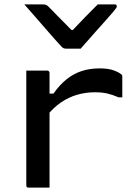

<svg xmlns="http://www.w3.org/2000/svg" viewBox="-20 -856 640 876"><path d="M189 -429H224Q252 -469 284 -494.5Q316 -520 353 -532Q390 -544 435 -544Q475 -544 500 -534.5Q525 -525 534 -516Q537 -514 537.5 -511.5Q538 -509 538 -504Q538 -493 538 -481.5Q538 -470 538 -458.5Q538 -447 538 -435.5Q538 -424 538 -412H521Q493 -424 469 -429.5Q445 -435 412 -435Q372 -435 333 -424Q294 -413 258 -388.5Q222 -364 189 -322ZM206 0Q190 0 174.5 0Q159 0 143.5 0Q128 0 111 0Q108 0 106 -0.5Q104 -1 102.5 -2.5Q101 -4 100.5 -6Q100 -8 100 -11Q100 -53 100 -95.5Q100 -138 100 -180.5Q100 -223 100 -265.5Q100 -308 100 -350.5Q100 -393 100 -435Q100 -466 100 -491.5Q100 -517 100 -534Q119 -534 135 -534Q151 -534 166 -534Q181 -534 195 -534Q199 -534 201 -532.5Q203 -531 204.5 -529Q206 -527 206 -523Q206 -471 206 -418.5Q206 -366 206 -314Q206 -262 206 -209.5Q206 -157 206 -104.5Q206 -52 206 0ZM348 -634Q331 -634 314 -634Q297 -634 280 -634Q272 -634 266.5 -638Q261 -642 249 -656Q241 -665 222.5 -685.5Q204 -706 181 -733Q158 -760 134 -787Q110 -814 91 -836Q112 -836 132 -836Q152 -836 173 -836Q184 -836 189.5 -834Q195 -832 202 -825Q214 -813 246 -780Q278 -747 327 -698L280 -719H336L290 -696Q337 -746 369 -778.5Q401 -811 426 -836H503Q507 -836 509 -835Q511 -834 512 -831.5Q513 -829 513 -827Q513 -823 509.5 -818.5Q506 -814 494 -799Q482 -785 462 -762.5Q442 -740 419.5 -715Q397 -690 378 -668Q359 -646 348 -634Z"/></svg>

Font: Recursive Monospace Medium
Style: Regular
Weight: 500
Version: Version 1.047